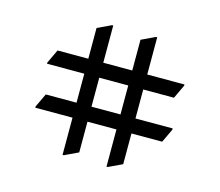

<svg xmlns="http://www.w3.org/2000/svg" viewBox="-81 -732 829 725"><g transform="rotate(15 334.0 -369.5)"><path d="M272.5 -629.9H277.3V-484.4H390.6V-604.5L444.3 -629.9H449.2V-484.4H594.7V-479.5L569.3 -425.8H449.2V-312.5H594.7V-307.6L569.3 -253.9H449.2V-133.8L395.5 -108.4H390.6V-253.9H277.3V-133.8L223.6 -108.4H218.8V-253.9H73.2V-258.8L98.6 -312.5H218.8V-425.8H73.2V-430.7L98.6 -484.4H218.8V-604.5ZM390.6 -425.8H277.3V-312.5H390.6Z"/></g></svg>

Font: Nova Square
Style: Book
Weight: 400
Designer: Wojciech Kalinowski "wmk69" (wmk69@o2.pl)
Foundry: Wojciech Kalinowski "wmk69" (wmk69@o2.pl)
Version: Version 3.1.0; 2021-05-23